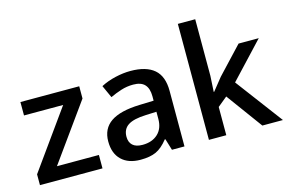

<svg xmlns="http://www.w3.org/2000/svg" viewBox="-96 -982 1823 1215"><g transform="rotate(-15 815.0 -375.0)"><path d="M442.9 0H33.2V-70.8L306.2 -452.1H49.8V-540H435.1V-460L168 -87.9H442.9Z M897.9 0 875 -75.2H871.1Q832 -25.9 792.5 -8.1Q752.9 9.8 690.9 9.8Q611.3 9.8 566.7 -33.2Q522 -76.2 522 -154.8Q522 -238.3 584 -280.8Q646 -323.2 772.9 -327.1L866.2 -330.1V-358.9Q866.2 -410.6 842 -436.3Q817.9 -461.9 767.1 -461.9Q725.6 -461.9 687.5 -449.7Q649.4 -437.5 614.3 -420.9L577.1 -502.9Q621.1 -525.9 673.3 -537.8Q725.6 -549.8 772 -549.8Q875 -549.8 927.5 -504.9Q980 -460 980 -363.8V0ZM727.1 -78.1Q789.6 -78.1 827.4 -113Q865.2 -147.9 865.2 -210.9V-257.8L795.9 -254.9Q714.8 -252 678 -227.8Q641.1 -203.6 641.1 -153.8Q641.1 -117.7 662.6 -97.9Q684.1 -78.1 727.1 -78.1Z M1251 -285.2 1315.9 -366.2 1479 -540H1611.3L1394 -308.1L1625 0H1490.2L1316.9 -236.8L1253.9 -185.1V0H1140.1V-759.8H1253.9V-389.2L1248 -285.2Z"/></g></svg>

Font: f1_52653          
Style: Regular
Weight: 600
Foundry: Ascender Corporation
Version: Version 1.10